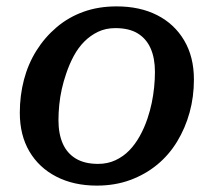

<svg xmlns="http://www.w3.org/2000/svg" viewBox="-20 -568 668 601"><path d="M442 -198Q450 -222 455 -246Q460 -270 462.5 -295Q465 -320 465 -343Q465 -386 451.5 -416.5Q438 -447 411 -463.5Q384 -480 341 -480Q311 -480 287 -468.5Q263 -457 244 -438Q225 -419 211 -393Q197 -367 187 -337Q179 -314 173.5 -289.5Q168 -265 165.5 -240Q163 -215 163 -192Q163 -149 176.5 -118.5Q190 -88 217.5 -71.5Q245 -55 287 -55Q317 -55 341.5 -66.5Q366 -78 384.5 -97Q403 -116 417.5 -142Q432 -168 442 -198ZM42 -215Q42 -269 55 -318.5Q68 -368 94 -409.5Q120 -451 157 -482.5Q194 -514 241 -531Q288 -548 345 -548Q418 -548 472 -520.5Q526 -493 556.5 -441.5Q587 -390 587 -319Q587 -265 573.5 -216Q560 -167 534.5 -125Q509 -83 472 -52.5Q435 -22 387.5 -4.5Q340 13 283 13Q211 13 156.5 -15Q102 -43 72 -94Q42 -145 42 -215Z"/></svg>

Font: Roboto Serif Medium
Style: Italic
Weight: 500
Italic angle: -10°
Designer: Greg Gazdowicz
Foundry: Commercial Type
Version: Version 1.008